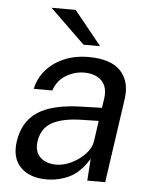

<svg xmlns="http://www.w3.org/2000/svg" viewBox="-53 -767 655 821"><g transform="rotate(5 275.0 -356.5)"><path d="M176.5 10Q105 10 65.8 -29.5Q26.5 -69 36.5 -140Q48.5 -226 111.5 -268Q174.5 -310 301 -313L387 -315.5L393 -356Q400 -405.5 373.8 -432.2Q347.5 -459 297.5 -459Q257 -458.5 220.5 -436.8Q184 -415 169 -371H89.5Q98.5 -416 128.8 -451.2Q159 -486.5 205.8 -506.8Q252.5 -527 312 -527Q407.5 -527 449.5 -482Q491.5 -437 480.5 -361L428.5 0H351.5L358 -94Q320.5 -33.5 274.5 -11.8Q228.5 10 176.5 10ZM213 -56.5Q245.5 -56.5 279 -73Q312.5 -89.5 336.8 -115.2Q361 -141 365.5 -170L378 -258.5L307.5 -257Q224.5 -255.5 179 -230.8Q133.5 -206 125 -149Q119 -105 144 -80.8Q169 -56.5 213 -56.5ZM238.5 -723H135L285 -577.5H356Z"/></g></svg>

Font: Public Sans
Style: Italic
Weight: 400
Italic angle: -8°
Designer: The Public Sans project authors (U.S. Web Design System). Libre Franklin designed by Pablo Impallari and Rodrigo Fuenzal
Version: Version 1.008; ttfautohint (v1.8.1) -l 8 -r 50 -G 200 -x 14 